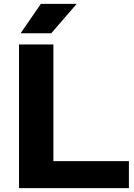

<svg xmlns="http://www.w3.org/2000/svg" viewBox="-20 -969 692 989"><path d="M78 0V-740H255V-139H644V0ZM86 -797.5 190.5 -949H375L244 -797.5Z"/></svg>

Font: Encode Sans Expanded
Style: Bold
Weight: 700
Width: 7
Designer: Multiple Designers
Foundry: Impallari Type
Version: Version 2.000